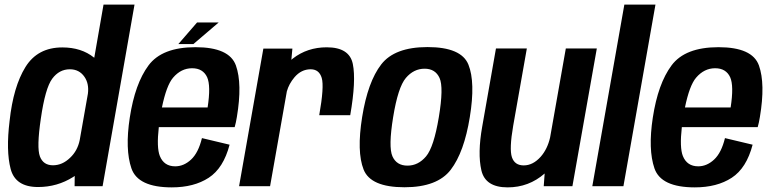

<svg xmlns="http://www.w3.org/2000/svg" viewBox="-20 -805 3335 830"><path d="M302.5 0 303 -44.5Q300 -42.5 296.5 -40Q227.5 3.5 144.5 3.5Q46.5 3.5 26 -74.8Q5.5 -153 21.5 -282.5Q37.5 -430.5 90 -515.2Q142.5 -600 249.5 -600Q332 -600 386.5 -556Q387 -555.5 387.5 -555.5L427.5 -785H561.5L423.5 0ZM324.5 -199 360 -400Q365.5 -443.5 345 -473Q322.5 -505.5 282 -505.5Q236 -505.5 205.8 -464.8Q175.5 -424 156.5 -292Q138 -167 152.5 -128.8Q167 -90.5 209 -90.5Q249.5 -90.5 283 -123Q315 -153 324.5 -199Z M722.5 5Q576.5 5 548.2 -77Q520 -159 541 -296.5Q563.5 -443.5 622 -522.2Q680.5 -601 825 -601Q971.5 -601 999.8 -522Q1028 -443 1004 -299.5Q1000 -274.5 994.5 -255.5H666.5Q656.5 -166.5 671 -130.5Q689 -86 737.5 -86Q774.5 -86 806 -115.2Q837.5 -144.5 853 -208L972.5 -179.5Q946 -78 882.2 -36.5Q818.5 5 722.5 5ZM680 -340.5H877.5Q892 -434 875.5 -471Q857.5 -510 810.5 -510Q763 -510 728 -469Q699.5 -435.5 680 -340.5ZM751 -614.5 832 -708H925.5L816 -614.5Z M1360 -307Q1382 -431 1370.8 -468.2Q1359.5 -505.5 1323 -505.5Q1282.5 -505.5 1253 -471Q1229 -442.5 1220 -410L1147.5 0H1013.5L1118.5 -595H1244L1239.5 -546.5Q1242.5 -549 1246 -552Q1308.5 -600.5 1392.5 -600.5Q1490.5 -600.5 1505.2 -528.5Q1520 -456.5 1494 -307Z M1728.5 4.5Q1582 4.5 1551.8 -72.2Q1521.5 -149 1545.5 -299Q1570 -451.5 1628 -526.5Q1686 -601.5 1828 -601.5Q1974.5 -601.5 2005 -525.5Q2035.5 -449.5 2011 -299Q1986.5 -147 1928.5 -71.2Q1870.5 4.5 1728.5 4.5ZM1741.5 -89Q1788 -89 1821.8 -129Q1855.5 -169 1877 -298.5Q1898.5 -427.5 1880.2 -467.8Q1862 -508 1815.5 -508Q1768.5 -508 1734.5 -468Q1700.5 -428 1679.5 -298.5Q1658.5 -169.5 1676.5 -129.2Q1694.5 -89 1741.5 -89Z M2330.5 0 2334.5 -55Q2266 5 2174.5 5Q2078 5 2061 -68.5Q2044 -142 2064.5 -257.5L2124 -595.5H2257.5L2198.5 -261.5Q2181 -160.5 2193 -125.2Q2205 -90 2244 -90Q2284 -90 2317.5 -127.5Q2346.5 -160.5 2358 -210.5L2426 -595.5H2560L2454.5 0Z M2540.5 0 2679 -785H2813.5L2675 0Z M2983.5 5Q2837.5 5 2809.2 -77Q2781 -159 2802 -296.5Q2824.5 -443.5 2883 -522.2Q2941.5 -601 3086 -601Q3232.5 -601 3260.8 -522Q3289 -443 3265 -299.5Q3261 -274.5 3255.5 -255.5H2927.5Q2917.5 -166.5 2932 -130.5Q2950 -86 2998.5 -86Q3035.5 -86 3067 -115.2Q3098.5 -144.5 3114 -208L3233.5 -179.5Q3207 -78 3143.2 -36.5Q3079.5 5 2983.5 5ZM2941 -340.5H3138.5Q3153 -434 3136.5 -471Q3118.5 -510 3071.5 -510Q3024 -510 2989 -469Q2960.5 -435.5 2941 -340.5Z"/></svg>

Font: Anybody SemiBold
Style: Italic
Weight: 600
Italic angle: -10°
Designer: Tyler Finck
Foundry: Etcetera Type Company
Version: Version 1.010; ttfautohint (v1.8.3) -l 8 -r 50 -G 200 -x 14 